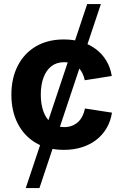

<svg xmlns="http://www.w3.org/2000/svg" viewBox="-20 -748 623 972"><path d="M110.4 204.1 421.4 -727.5H490.7L179.7 204.1ZM303.2 10.7Q221.7 10.7 162.1 -24.2Q102.5 -59.1 70.1 -122.1Q37.6 -185.1 37.6 -268.6Q37.6 -352.1 70.1 -415.3Q102.5 -478.5 162.1 -513.4Q221.7 -548.3 303.2 -548.3Q352.5 -548.3 393.8 -535.4Q435.1 -522.5 466.8 -498.3Q498.5 -474.1 518.8 -439.9Q539.1 -405.8 545.9 -363.3L409.2 -341.8Q404.8 -362.8 396 -379.6Q387.2 -396.5 374 -408.4Q360.8 -420.4 343.5 -426.8Q326.2 -433.1 304.7 -433.1Q266.1 -433.1 239.7 -412.4Q213.4 -391.6 200 -354.7Q186.5 -317.9 186.5 -269Q186.5 -220.2 200 -183.3Q213.4 -146.5 239.7 -125.5Q266.1 -104.5 304.7 -104.5Q326.2 -104.5 343.8 -111.1Q361.3 -117.7 374.8 -129.9Q388.2 -142.1 397 -159.7Q405.8 -177.2 410.2 -198.7L546.9 -177.7Q540 -134.3 519.8 -99.6Q499.5 -64.9 467.8 -40.3Q436 -15.6 394.3 -2.4Q352.5 10.7 303.2 10.7Z"/></svg>

Font: Inter 17pt
Style: Bold
Weight: 700
Version: Version 4.001;git-66647c0bb